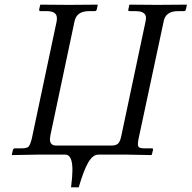

<svg xmlns="http://www.w3.org/2000/svg" viewBox="-20 -666 825 827"><path d="M685 -574 577 -69Q574 -54 574 -45Q574 -34 580.5 -30.5Q587 -27 604 -27H634Q641 -27 639 -20L634 0L632 2Q537 0 526 0H404Q380 0 360.5 33Q341 66 319 141H286Q292 94 292 66Q292 0 261 0H143L32 2L31 0L35 -18Q37 -27 44 -27H72Q95 -27 102.5 -34Q110 -41 117 -69L224 -574Q225 -579 225 -588Q225 -618 181 -618H155Q147 -618 149 -626L153 -645L155 -646Q238 -645 276 -645L400 -646L401 -645L397 -626Q395 -618 388 -618H363Q310 -618 301 -574L197 -83Q195 -71 195 -66Q195 -39 223 -39H459Q480 -39 489 -48Q498 -57 503 -83L607 -574Q609 -584 609 -588Q609 -618 564 -618H539Q530 -618 533 -626L537 -645L539 -646Q622 -645 659 -645L784 -646L785 -645L781 -626Q779 -618 772 -618H747Q693 -618 685 -574Z"/></svg>

Font: Linux Libertine O
Style: Italic
Weight: 400
Italic angle: -12°
Designer: Philipp H. Poll
Foundry: Philipp H. Poll
Version: Version 5.1.6